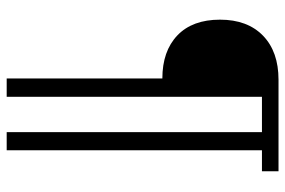

<svg xmlns="http://www.w3.org/2000/svg" viewBox="-160 -568 857 577"><g transform="rotate(90 268.5 -279.5)"><path d="M431.6 -638.2V128.9H377V-638.2H271V128.9H215.8V-338.9Q133.8 -338.9 86.4 -384Q39.1 -429.2 39.1 -512.2Q39.1 -594.7 87.2 -641.4Q135.3 -688 219.7 -688H494.6V-638.2Z"/></g></svg>

Font: TypoPRO Liberation Sans
Style: Regular
Weight: 400
Designer: Steve Matteson
Foundry: Ascender Corporation
Version: Version 2.00.1